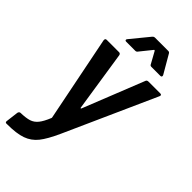

<svg xmlns="http://www.w3.org/2000/svg" viewBox="-276 -778 1049 1049"><g transform="rotate(45 248.5 -254.0)"><path d="M1 187 10 115Q11 110 14.5 106.5Q18 103 23 103H24Q64 102 87.5 94.5Q111 87 128 66Q145 45 162 3Q163 1 162 -3L63 -498V-502Q63 -512 74 -512H169Q174 -512 177 -509Q180 -506 181 -502L235 -150Q235 -147 237.5 -147Q240 -147 241 -150L381 -502Q384 -512 396 -512H488Q494 -512 496 -508Q498 -504 495 -498L259 28Q227 99 199 134Q171 169 129 184Q87 199 13 199H7Q4 199 2 195.5Q0 192 1 187ZM147 -587Q147 -591 151 -595L237 -700Q243 -707 252 -707H354Q362 -707 366 -700L427 -595Q429 -591 429 -588Q429 -580 419 -580H351Q341 -580 338 -588L301 -655Q299 -657 297 -657Q295 -657 294 -655L240 -588Q235 -580 226 -580H157Q147 -580 147 -587Z"/></g></svg>

Font: Barlow SemiBold
Style: Italic
Weight: 600
Italic angle: -7°
Designer: Jeremy Tribby
Foundry: Tribby Type
Version: Version 1.408